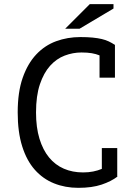

<svg xmlns="http://www.w3.org/2000/svg" viewBox="-20 -890 640 922"><path d="M458 -624Q441 -631 420.5 -634.5Q400 -638 371 -638Q330 -638 290.5 -623Q251 -608 220.5 -574Q190 -540 171.5 -485Q153 -430 153 -350Q153 -278 169.5 -224Q186 -170 215.5 -134Q245 -98 286.5 -80Q328 -62 379 -62Q405 -62 427.5 -66.5Q450 -71 469 -79V-179H543V-44L544 -42Q514 -19 468 -3.5Q422 12 356 12Q293 12 239.5 -9.5Q186 -31 147 -75Q108 -119 86.5 -187.5Q65 -256 65 -350Q65 -448 89 -516.5Q113 -585 154 -628.5Q195 -672 249.5 -692Q304 -712 366 -712Q400 -712 425 -709.5Q450 -707 469 -702.5Q488 -698 502.5 -691Q517 -684 531 -675H532V-517H458ZM411 -870H525V-849L362 -752H293Z"/></svg>

Font: PT Mono
Style: Regular
Weight: 400
Monospace: yes
Designer: A.Korolkova, I.Chaeva
Foundry: ParaType Ltd
Version: Version 1.001W OFL